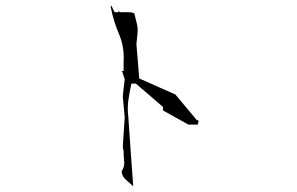

<svg xmlns="http://www.w3.org/2000/svg" viewBox="-20 -756 1040 672"><path d="M429.2 -345.2Q427.2 -361.3 427.2 -376.2Q427.2 -391.1 429.2 -404.8Q433.1 -432.6 439.9 -463.4H454.1H455.6L550.3 -381.8V-370.1H549.3L639.6 -319.8H671.9L674.3 -327.6V-335.4H670.9H668.9L593.8 -425.3L467.3 -481.4L457.5 -601.6L461.4 -641.1Q461.9 -646 461.9 -650.4Q461.9 -663.6 458 -677.5Q454.1 -691.4 450.2 -709Q440.9 -713.4 429.2 -713.4H399.4L395 -718.3V-713.4H380.9L370.1 -735.8H368.7L367.7 -730.5Q377.4 -681.6 396.5 -636.7Q413.1 -597.7 413.1 -553.7Q413.1 -544.9 412.6 -536.1V-507.3H405.8V-506.8Q410.2 -502 410.6 -497.1Q412.6 -488.8 416.5 -479L409.7 -418.9L416.5 -345.7L409.7 -241.7L412.6 -227.1V-226.6Q412.6 -207.5 414.6 -190.9Q415 -188 415 -185.5Q415 -170.9 405.8 -156.7Q406.2 -141.1 418.5 -128.9Q432.6 -115.7 446.3 -104Q442.4 -161.1 437.7 -222.4Q433.1 -283.7 429.2 -345.2Z"/></svg>

Font: Bakudai
Style: Light
Weight: 300
Version: Version 1.48